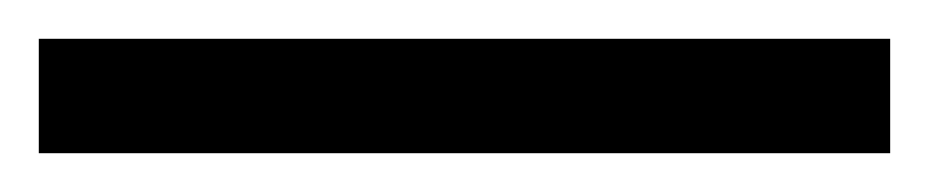

<svg xmlns="http://www.w3.org/2000/svg" viewBox="-25 63 479 99"><path d="M-5 142V83H434V142Z"/></svg>

Font: Noto Serif Armenian SemiCondensed ExtraBold
Style: Regular
Weight: 800
Width: 4
Designer: Monotype Design Team
Foundry: Monotype Imaging Inc.
Version: Version 2.008; ttfautohint (v1.8.4.7-5d5b)